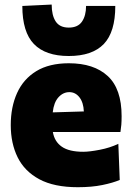

<svg xmlns="http://www.w3.org/2000/svg" viewBox="-20 -786 566 821"><path d="M312.5 14.5Q211.5 14.5 148.2 -19.5Q85 -53.5 55.5 -113.2Q26 -173 26 -251Q26 -328.5 53 -388.2Q80 -448 135.2 -481.8Q190.5 -515.5 274.5 -515.5Q381.5 -515.5 440.8 -460.8Q500 -406 500 -289.5Q500 -268.5 498.8 -252.8Q497.5 -237 495 -221.5H206Q213 -180.5 244.2 -158.8Q275.5 -137 336 -137Q362.5 -137 406.5 -145.5Q450.5 -154 486 -171L492 -16.5Q462.5 -4 417.5 5.2Q372.5 14.5 312.5 14.5ZM276.5 -392Q250 -392 230 -370Q210 -348 205.5 -305.5L338.5 -309.5Q337 -347.5 319.8 -369.8Q302.5 -392 276.5 -392ZM274 -546.5Q174.5 -546.5 125 -597.8Q75.5 -649 75.5 -760.5L201 -766.5Q201 -720.5 218.2 -694.2Q235.5 -668 274 -668Q313 -668 330.5 -693.5Q348 -719 348 -760.5H473Q473 -649 423.8 -597.8Q374.5 -546.5 274 -546.5Z"/></svg>

Font: Heraclito ExtraBold
Style: Regular
Weight: 800
Designer: Kostas Bartsokas (font) & Cristiano Sobral (main changes)
Foundry: Kostas Bartsokas (font) & Cristiano Sobral (main changes)
Version: Version 1.00;July 8, 2020;FontCreator 13.0.0.2655 64-bit